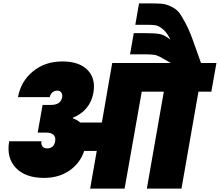

<svg xmlns="http://www.w3.org/2000/svg" viewBox="-20 -1111 1295 1131"><path d="M714 0H511L550 -222H476Q451 -148 388 -105.5Q325 -63 240 -63Q129 -63 73 -122.5Q17 -182 34 -279H224Q221 -262 229.5 -249.5Q238 -237 258 -237Q298 -237 305 -280Q309 -303 295.5 -316.5Q282 -330 251 -330H202L231 -493H280Q337 -493 346 -537Q349 -555 341 -566Q333 -577 317 -577Q300 -577 288 -566Q276 -555 273 -539H86Q103 -632 174 -690.5Q245 -749 347 -749Q447 -749 496 -698.5Q545 -648 530 -564Q521 -512 489.5 -474.5Q458 -437 410 -418L409 -414Q435 -405 453 -389H580L641 -740H986Q974 -747 953.5 -758.5Q933 -770 929.5 -772.5Q926 -775 911.5 -781Q897 -787 893.5 -787.5Q890 -788 873 -789.5Q856 -791 845.5 -791Q835 -791 807 -791H746L768 -916H824Q896 -916 923.5 -910Q951 -904 984 -877Q964 -919 939.5 -939Q915 -959 897 -962Q879 -965 842 -965H777L799 -1091H859Q907 -1091 932 -1089Q957 -1087 986 -1073.5Q1015 -1060 1031 -1041.5Q1047 -1023 1070.5 -979Q1094 -935 1113 -883Q1132 -831 1164 -740H1255L1225 -571H1149L1049 0H845L945 -571H815Z"/></svg>

Font: Poppins Black
Style: Italic
Weight: 900
Italic angle: -10°
Designer: Ninad Kale (Devanagari), Jonny Pinhorn (Latin)
Foundry: Indian Type Foundry
Version: Version 3.200;PS 1.000;hotconv 16.6.54;makeotf.lib2.5.65590